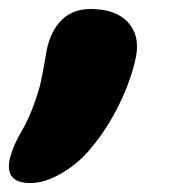

<svg xmlns="http://www.w3.org/2000/svg" viewBox="-60 -224 402 424"><path d="M6.8 180.2Q-48.3 180.2 -39.1 129.9Q-32.7 100.1 -11.2 64Q3.9 37.1 14.9 6.8Q25.9 -23.4 30 -42.5Q34.2 -61.5 38.3 -85.4Q42.5 -109.4 43 -112.8Q51.8 -155.8 76.2 -179.9Q100.6 -204.1 140.1 -204.1Q195.3 -204.1 222.4 -175Q249.5 -146 240.2 -98.1Q229.5 -46.9 203.1 6.8Q176.8 60.5 141.1 103Q114.7 135.7 77.1 158Q39.6 180.2 6.8 180.2Z"/></svg>

Font: Shantell Sans Normal
Style: Italic
Weight: 800
Italic angle: -11.31°
Designer: Stephen Nixon, Anya Danilova, Shantell Martin
Foundry: Arrow Type
Version: Version 1.006;[559af2be0]